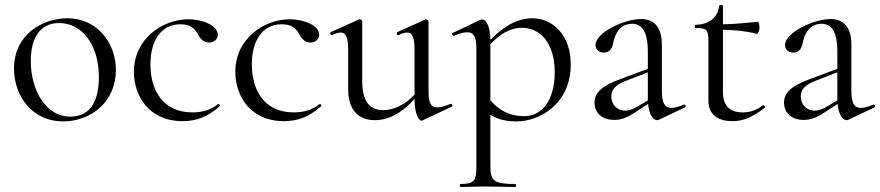

<svg xmlns="http://www.w3.org/2000/svg" viewBox="-20 -472 3516 767"><path d="M231 13C345 13 443 -66 443 -193C443 -297 371 -399 249 -399C152 -399 36 -336 36 -198C36 -85 112 13 231 13ZM260 -6C167 -6 103 -106 103 -229C103 -327 145 -380 216 -380C309 -380 375 -291 375 -165C375 -53 330 -6 260 -6Z M710 12C766 12 811 -6 858 -48C862 -51 855 -58 851 -56C820 -31 784 -23 749 -23C630 -23 581 -112 581 -215C581 -310 624 -375 700 -375C740 -375 756 -360 771 -335C780 -317 794 -302 815 -302C837 -302 850 -317 850 -334C850 -370 789 -395 733 -395C631 -395 515 -319 515 -185C515 -91 573 12 710 12Z M1115 12C1171 12 1216 -6 1263 -48C1267 -51 1260 -58 1256 -56C1225 -31 1189 -23 1154 -23C1035 -23 986 -112 986 -215C986 -310 1029 -375 1105 -375C1145 -375 1161 -360 1176 -335C1185 -317 1199 -302 1220 -302C1242 -302 1255 -317 1255 -334C1255 -370 1194 -395 1138 -395C1036 -395 920 -319 920 -185C920 -91 978 12 1115 12Z M1477 8C1532 8 1584 -19 1636 -77V-73C1636 -19 1653 10 1664 10C1665 10 1666 10 1668 9L1785 -46C1790 -49 1785 -59 1780 -57C1756 -48 1740 -43 1727 -43C1701 -43 1692 -61 1692 -107V-387C1692 -391 1686 -395 1682 -395C1681 -395 1681 -395 1679 -394L1568 -344C1562 -342 1566 -329 1572 -332C1587 -339 1598 -342 1606 -342C1629 -342 1636 -320 1636 -268V-94C1599 -54 1553 -32 1511 -32C1455 -32 1427 -69 1427 -148V-387C1427 -391 1420 -395 1417 -395C1415 -395 1415 -395 1413 -394L1302 -344C1296 -342 1301 -329 1307 -332C1322 -339 1332 -342 1341 -342C1363 -342 1371 -320 1371 -268V-115C1371 -34 1411 8 1477 8Z M1820 275C1843 275 1877 273 1912 273C1960 273 2004 275 2039 275C2042 275 2042 263 2039 263C1954 263 1939 251 1939 194V-13C1974 7 2004 13 2045 13C2132 13 2260 -54 2260 -215C2260 -332 2188 -399 2107 -399C2051 -399 1997 -372 1939 -313C1938 -366 1923 -394 1906 -394C1904 -394 1901 -394 1899 -393L1788 -340C1782 -337 1789 -327 1794 -329C1817 -340 1834 -343 1847 -343C1874 -343 1883 -323 1883 -276V194C1883 251 1873 263 1820 263C1816 263 1816 275 1820 275ZM1939 -71V-296C1975 -332 2014 -361 2065 -361C2138 -361 2196 -300 2196 -184C2196 -70 2144 -8 2075 -8C2011 -8 1972 -34 1939 -71Z M2613 6 2716 -43C2722 -46 2718 -56 2712 -54C2691 -45 2675 -41 2662 -41C2635 -41 2624 -62 2624 -108V-295C2624 -359 2596 -396 2541 -396C2474 -396 2359 -342 2359 -292C2359 -277 2369 -262 2392 -262C2420 -262 2427 -285 2430 -303C2436 -332 2454 -377 2505 -377C2543 -377 2568 -348 2568 -265V-197L2458 -156C2385 -129 2355 -102 2355 -62C2355 -24 2382 7 2433 7C2462 7 2485 -2 2517 -23L2569 -57C2573 -14 2589 8 2605 8C2609 8 2611 7 2613 6ZM2422 -87C2422 -113 2438 -132 2475 -147L2568 -183V-76V-71L2526 -46C2505 -34 2492 -30 2478 -30C2443 -30 2422 -56 2422 -87Z M2906 12C2949 12 2985 -3 3034 -41C3039 -45 3032 -54 3027 -51C3008 -36 2982 -23 2947 -23C2896 -23 2868 -49 2868 -104V-353C2915 -352 2955 -349 3003 -337C3008 -336 3014 -351 3014 -361C3014 -374 3010 -385 3007 -385C2958 -380 2915 -376 2868 -375V-449C2868 -453 2853 -453 2853 -449C2848 -403 2814 -374 2759 -373C2754 -373 2754 -360 2759 -360C2804 -360 2810 -354 2810 -305V-70C2810 -7 2857 12 2906 12Z M3370 6 3473 -43C3479 -46 3475 -56 3469 -54C3448 -45 3432 -41 3419 -41C3392 -41 3381 -62 3381 -108V-295C3381 -359 3353 -396 3298 -396C3231 -396 3116 -342 3116 -292C3116 -277 3126 -262 3149 -262C3177 -262 3184 -285 3187 -303C3193 -332 3211 -377 3262 -377C3300 -377 3325 -348 3325 -265V-197L3215 -156C3142 -129 3112 -102 3112 -62C3112 -24 3139 7 3190 7C3219 7 3242 -2 3274 -23L3326 -57C3330 -14 3346 8 3362 8C3366 8 3368 7 3370 6ZM3179 -87C3179 -113 3195 -132 3232 -147L3325 -183V-76V-71L3283 -46C3262 -34 3249 -30 3235 -30C3200 -30 3179 -56 3179 -87Z"/></svg>

Font: Cormorant Garamond
Style: Regular
Weight: 400
Designer: Christian Thalmann (Catharsis Fonts)
Foundry: Catharsis Fonts
Version: Version 4.002;Glyphs 3.4 (3410)